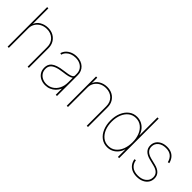

<svg xmlns="http://www.w3.org/2000/svg" viewBox="108 -1608 2498 2498"><g transform="rotate(45 1357.0 -359.0)"><path d="M112.3 -359.4V0H89.8V-727.5H112.3V-421.9H106.4Q124 -484.4 176 -515.6Q228 -546.9 290 -546.9Q346.2 -546.9 388.9 -523.2Q431.6 -499.5 456.1 -457.5Q480.5 -415.5 480.5 -359.4V0H458V-359.4Q458 -433.6 411.1 -479Q364.3 -524.4 290 -524.4Q239.3 -524.4 199 -503.2Q158.7 -481.9 135.5 -444.6Q112.3 -407.2 112.3 -359.4Z M788.6 10.7Q743.7 10.7 705.1 -7.1Q666.5 -24.9 643.1 -59.8Q619.6 -94.7 619.6 -145Q619.6 -173.3 629.2 -197.8Q638.7 -222.2 661.6 -241.2Q684.6 -260.3 725.1 -274.2Q765.6 -288.1 827.6 -295.4Q867.2 -300.3 901.1 -306.4Q935.1 -312.5 955.3 -324Q975.6 -335.4 975.6 -356.9V-384.8Q975.6 -426.8 956.1 -458Q936.5 -489.3 901.1 -506.8Q865.7 -524.4 818.8 -524.4Q778.8 -524.4 745.1 -511.5Q711.4 -498.5 688.5 -474.9Q665.5 -451.2 656.7 -418.5L634.8 -425.3Q645 -461.9 671.4 -489.3Q697.8 -516.6 736.1 -531.7Q774.4 -546.9 818.8 -546.9Q859.9 -546.9 893.1 -534.7Q926.3 -522.5 949.7 -500.5Q973.1 -478.5 985.6 -449Q998 -419.4 998 -384.8V0H975.6V-109.4H973.1Q957 -73.2 929.4 -46.4Q901.9 -19.5 866 -4.4Q830.1 10.7 788.6 10.7ZM788.6 -11.7Q840.3 -11.7 882.8 -38.3Q925.3 -64.9 950.4 -114Q975.6 -163.1 975.6 -229V-312.5Q965.3 -304.7 951.4 -298.6Q937.5 -292.5 920.2 -288.1Q902.8 -283.7 881.1 -280.3Q859.4 -276.9 834.5 -273.9Q761.7 -265.1 719.7 -248Q677.7 -231 659.9 -205.6Q642.1 -180.2 642.1 -145Q642.1 -104 661.6 -74.2Q681.2 -44.4 714.4 -28.1Q747.6 -11.7 788.6 -11.7Z M1200.2 -359.4V0H1177.7V-539.1H1200.2V-421.9H1194.3Q1211.9 -484.4 1263.9 -515.6Q1315.9 -546.9 1377.9 -546.9Q1434.1 -546.9 1476.8 -523.2Q1519.5 -499.5 1543.9 -457.5Q1568.4 -415.5 1568.4 -359.4V0H1545.9V-359.4Q1545.9 -433.6 1499 -479Q1452.1 -524.4 1377.9 -524.4Q1327.1 -524.4 1286.9 -503.2Q1246.6 -481.9 1223.4 -444.6Q1200.2 -407.2 1200.2 -359.4Z M1928.2 10.7Q1864.3 10.7 1816.2 -25.4Q1768.1 -61.5 1741.5 -124.8Q1714.8 -188 1714.8 -268.6Q1714.8 -348.6 1741.7 -411.6Q1768.6 -474.6 1816.7 -510.7Q1864.7 -546.9 1928.2 -546.9Q1973.1 -546.9 2011 -528.6Q2048.8 -510.3 2076.4 -477.1Q2104 -443.8 2116.7 -399.4H2119.1V-727.5H2141.6V0H2119.1V-136.7H2116.7Q2103.5 -92.3 2076.2 -59.1Q2048.8 -25.9 2011.2 -7.6Q1973.6 10.7 1928.2 10.7ZM1928.2 -11.7Q1986.8 -11.7 2029.5 -45.2Q2072.3 -78.6 2095.7 -136.5Q2119.1 -194.3 2119.1 -268.6Q2119.1 -342.3 2095.7 -400.1Q2072.3 -458 2029.3 -491.2Q1986.3 -524.4 1928.2 -524.4Q1871.1 -524.4 1827.9 -491.2Q1784.7 -458 1761 -400.1Q1737.3 -342.3 1737.3 -268.6Q1737.3 -194.3 1761 -136.5Q1784.7 -78.6 1827.6 -45.2Q1870.6 -11.7 1928.2 -11.7Z M2472.7 10.7Q2422.4 10.7 2384.5 -6.3Q2346.7 -23.4 2323.2 -55.2Q2299.8 -86.9 2292 -131.3L2314.5 -135.7Q2324.2 -76.2 2364.7 -43.9Q2405.3 -11.7 2472.7 -11.7Q2544.4 -11.7 2588.4 -46.9Q2632.3 -82 2632.3 -138.7Q2632.3 -181.2 2605.2 -208Q2578.1 -234.9 2525.4 -247.6L2439.5 -269Q2375.5 -284.7 2342.8 -318.6Q2310.1 -352.5 2310.1 -403.3Q2310.1 -446.3 2331.5 -478.5Q2353 -510.7 2391.6 -528.8Q2430.2 -546.9 2480.5 -546.9Q2524.9 -546.9 2558.6 -532Q2592.3 -517.1 2615.2 -487.8Q2638.2 -458.5 2649.4 -415L2627 -410.6Q2612.3 -467.3 2575.9 -495.8Q2539.6 -524.4 2480.5 -524.4Q2414.1 -524.4 2373.3 -491.2Q2332.5 -458 2332.5 -403.3Q2332.5 -360.8 2360.1 -333Q2387.7 -305.2 2443.4 -291L2530.3 -269.5Q2590.3 -254.9 2622.6 -222.2Q2654.8 -189.5 2654.8 -138.7Q2654.8 -94.2 2631.8 -60.5Q2608.9 -26.9 2567.9 -8.1Q2526.9 10.7 2472.7 10.7Z"/></g></svg>

Font: Inter 18pt Thin
Style: Regular
Weight: 250
Designer: Rasmus Andersson
Foundry: rsms
Version: Version 4.001;git-66647c0bb